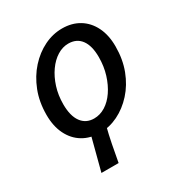

<svg xmlns="http://www.w3.org/2000/svg" viewBox="-163 -612 840 900"><g transform="rotate(-30 257.5 -161.5)"><path d="M215 12Q161 12 121.5 -12Q82 -36 60 -80.5Q38 -125 38 -186Q38 -256 60.5 -313.5Q83 -371 121 -413Q159 -455 206 -478Q253 -501 303 -501Q356 -501 395.5 -477Q435 -453 457 -408.5Q479 -364 479 -303Q479 -233 457 -175.5Q435 -118 397 -76Q359 -34 312 -11Q265 12 215 12ZM224 -60Q256 -60 285 -78Q314 -96 336.5 -129Q359 -162 372.5 -205.5Q386 -249 386 -299Q386 -360 362 -392.5Q338 -425 293 -425Q262 -425 233 -407Q204 -389 181 -356.5Q158 -324 144.5 -281.5Q131 -239 131 -190Q131 -127 155.5 -93.5Q180 -60 224 -60ZM125 178 179 -29 256 -6Q244 41 235.5 84.5Q227 128 218 178Z"/></g></svg>

Font: Source Sans 3 Medium
Style: Italic
Weight: 500
Italic angle: -11°
Designer: Paul D. Hunt
Foundry: Adobe
Version: Version 3.052;hotconv 1.1.0;makeotfexe 2.6.0